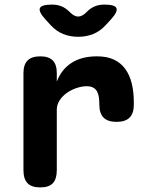

<svg xmlns="http://www.w3.org/2000/svg" viewBox="-20 -805 640 835"><path d="M155 10Q117 10 99.5 -8.5Q82 -27 82 -65V-487Q82 -524 100 -542Q118 -560 155 -560Q192 -560 209.5 -542Q227 -524 227 -487V-450Q247 -503 291 -531.5Q335 -560 402 -560Q445 -560 475 -546Q505 -532 524.5 -505.5Q544 -479 553 -442Q562 -405 562 -360V-350Q562 -312 543.5 -293.5Q525 -275 487 -275Q449 -275 430.5 -293.5Q412 -312 412 -350V-352Q412 -368 410 -382Q408 -396 402.5 -406.5Q397 -417 386 -423.5Q375 -430 357 -430Q337 -430 314 -422.5Q291 -415 271.5 -401.5Q252 -388 239.5 -369Q227 -350 227 -328V-65Q227 -27 210 -8.5Q193 10 155 10ZM206 -785Q229 -785 247.5 -777.5Q266 -770 283 -753L285 -751Q303 -733 320 -733Q337 -733 355 -751L357 -753Q374 -770 392.5 -777.5Q411 -785 434 -785Q480 -785 486.5 -769.5Q493 -754 462 -720L439 -695Q415 -669 385 -657Q355 -645 320 -645Q285 -645 255 -657Q225 -669 201 -695L178 -720Q147 -754 153.5 -769.5Q160 -785 206 -785Z"/></svg>

Font: Maple Mono ExtraBold
Style: Regular
Weight: 800
Monospace: yes
Designer: subframe7536
Version: Version 7.000